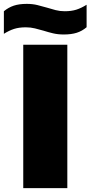

<svg xmlns="http://www.w3.org/2000/svg" viewBox="-60 -971 467 991"><path d="M60 0V-740H287.5V0ZM269 -793Q239 -793 213.8 -799Q188.5 -805 165 -812.5Q142.5 -819 120.2 -824.5Q98 -830 73 -830Q38.5 -830 12.8 -821.8Q-13 -813.5 -40 -796.5V-913Q-16.5 -932.5 11.2 -941.8Q39 -951 78 -951Q108 -951 133.2 -944.8Q158.5 -938.5 182.5 -931.5Q204.5 -924.5 227 -918.8Q249.5 -913 274 -913Q308.5 -913 334.2 -921.2Q360 -929.5 387 -946.5V-830.5Q363.5 -810.5 335.8 -801.8Q308 -793 269 -793Z"/></svg>

Font: Encode Sans Semi Expanded Black
Style: Regular
Weight: 900
Width: 6
Designer: Multiple Designers
Foundry: Impallari Type
Version: Version 3.000; ttfautohint (v1.8.3) -l 8 -r 50 -G 200 -x 14 